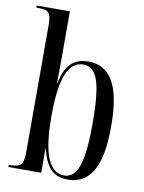

<svg xmlns="http://www.w3.org/2000/svg" viewBox="-86 -820 666 890"><g transform="rotate(10 246.5 -375.0)"><path d="M296 10Q242 10 213.5 -21Q185 -52 171 -113H169V0H14V-10H21Q59 -10 71.5 -23.5Q84 -37 84 -82V-679Q84 -712 78 -727Q72 -742 58 -746Q44 -750 20 -750H14V-760H170V-573Q170 -545 170 -508Q170 -471 169 -421H171Q182 -484 212.5 -515Q243 -546 297 -546Q372 -546 411.5 -480Q451 -414 451 -267Q451 -166 432 -105Q413 -44 378 -17Q343 10 296 10ZM275 -6Q304 -6 324 -30Q344 -54 354 -111.5Q364 -169 364 -267Q364 -410 343.5 -469Q323 -528 274 -528Q222 -528 196 -465Q170 -402 170 -267Q170 -131 197 -68.5Q224 -6 275 -6Z"/></g></svg>

Font: Noto Serif Display ExtraCondensed
Style: Regular
Weight: 400
Width: 2
Designer: Monotype Design Team
Foundry: Monotype Imaging Inc.
Version: Version 2.009